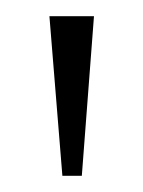

<svg xmlns="http://www.w3.org/2000/svg" viewBox="-20 -734 177 237"><path d="M57 -517 41 -714H96L81 -517Z"/></svg>

Font: Noto Serif Khmer Condensed ExtraLight
Style: Regular
Weight: 250
Width: 3
Designer: Danh Hong and the Monotype Design Team
Foundry: Monotype Imaging Inc.
Version: Version 2.004